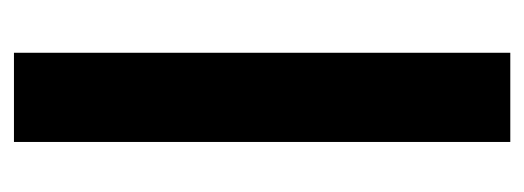

<svg xmlns="http://www.w3.org/2000/svg" viewBox="-264 -456 769 282"><g transform="rotate(90 121.0 -314.5)"><path d="M188 50H57V-679H188Z"/></g></svg>

Font: BM HANNA
Style: Regular
Weight: 400
Designer: BONGJIN KIM, JAEHYUN KEUM, MINJUNG KIM, JUHEE TAE
Foundry: WOOWA BROTHERS Corporation.
Version: Version 1.000